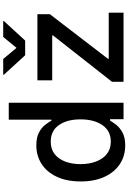

<svg xmlns="http://www.w3.org/2000/svg" viewBox="182 -985 813 1217"><g transform="rotate(-90 588.5 -376.5)"><path d="M275.4 10.7Q209 10.7 157.5 -22.9Q106 -56.6 76.4 -120.1Q46.9 -183.6 46.9 -271.5Q46.9 -360.4 76.7 -423.3Q106.4 -486.3 158 -519.5Q209.5 -552.7 275.4 -552.7Q326.2 -552.7 357.4 -535.9Q388.7 -519 406 -496.3Q423.3 -473.6 432.6 -457H438.5V-727.5H545.9V0H441.4V-85.4H432.6Q422.9 -67.9 405 -45.4Q387.2 -22.9 356 -6.1Q324.7 10.7 275.4 10.7ZM298.8 -80.6Q367.2 -80.6 403.8 -133.8Q440.4 -187 440.4 -272.5Q440.4 -357.4 404.3 -409.4Q368.2 -461.4 298.8 -461.4Q251.5 -461.4 220 -436.5Q188.5 -411.6 172.6 -368.9Q156.7 -326.2 156.7 -272.5Q156.7 -218.3 172.9 -174.8Q189 -131.3 220.7 -106Q252.4 -80.6 298.8 -80.6ZM678.7 0V-73.2L972.7 -447.3V-452.1H688V-545.9H1106.9V-466.8L824.2 -98.6V-93.8H1116.7V0ZM823.2 -762.7 893.6 -678.2 962.9 -762.7H1064V-758.8L939.9 -623.5H846.7L723.1 -758.8V-762.7Z"/></g></svg>

Font: Inter Medium
Style: Regular
Weight: 500
Designer: Rasmus Andersson
Foundry: rsms
Version: Version 4.001;git-9221beed3